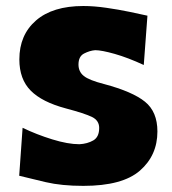

<svg xmlns="http://www.w3.org/2000/svg" viewBox="-20 -603 572 639"><path d="M257.3 15.6Q185.1 15.6 132.1 3.2Q79.1 -9.3 43.9 -18.1L55.2 -177.7Q101.6 -155.3 153.8 -139.2Q206.1 -123 244.6 -123Q271 -124.5 290.5 -135.7Q310.1 -147 310.1 -177.2Q310.1 -202.1 285.9 -213.9Q261.7 -225.6 199.2 -242.2Q120.1 -263.2 82.3 -301.3Q44.4 -339.4 44.4 -405.3Q44.4 -486.8 99.9 -534.9Q155.3 -583 257.3 -583Q293 -583 333.5 -577.1Q374 -571.3 410.6 -563.7Q447.3 -556.2 470.7 -550.8L458.5 -386.7Q405.8 -411.1 361.8 -423.6Q317.9 -436 296.9 -436Q278.8 -434.6 260 -425Q241.2 -415.5 241.2 -388.2Q241.2 -364.3 259 -350.1Q276.9 -335.9 326.7 -323.2Q421.4 -297.9 462.6 -264.4Q503.9 -231 503.9 -165.5Q503.9 -85.9 445.8 -35.2Q387.7 15.6 257.3 15.6Z"/></svg>

Font: Pinar-DS3-FD ExtraBold
Style: Regular
Weight: 800
Designer: Amin Abedi
Version: Version 3.000